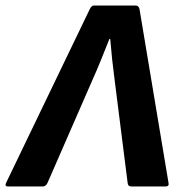

<svg xmlns="http://www.w3.org/2000/svg" viewBox="-52 -675 656 695"><path d="M-23 0Q-36 0 -30 -13L273 -642Q279 -655 288 -655H439Q450 -655 453 -642L558 -13Q561 0 547 0H423Q411 0 410 -13L363 -385Q358 -422 354 -459.5Q350 -497 347 -534H344Q329 -496 314 -459Q299 -422 282 -384L120 -13Q114 0 103 0Z"/></svg>

Font: Sofia Sans ExtraBold
Style: Italic
Weight: 800
Italic angle: -9°
Designer: Botio Nikoltchev, Ani Petrova
Foundry: lettersoup
Version: Version 4.100; ttfautohint (v1.8.4.7-5d5b)